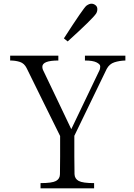

<svg xmlns="http://www.w3.org/2000/svg" viewBox="-20 -1023 728 1043"><path d="M35.2 -694.3V-720.7H296.9V-694.3Q210 -694.3 210 -660.2Q210 -652.3 212.9 -644.5Q251 -563.5 290 -483.4Q329.1 -402.3 367.2 -321.3L521.5 -643.6Q524.4 -651.4 524.4 -663.1Q524.4 -673.8 504.4 -684.1Q484.4 -694.3 441.4 -694.3V-720.7H661.1V-694.3Q628.9 -693.4 601.6 -684.6Q574.2 -675.8 559.6 -648.4Q471.7 -466.8 383.8 -285.2V-172.9Q383.8 -123 384.8 -77.1Q385.7 -51.8 407.7 -40Q429.7 -28.3 491.2 -28.3V0H200.2V-28.3Q262.7 -28.3 284.2 -40Q305.7 -51.8 305.7 -77.1Q306.6 -122.1 306.6 -171.9V-284.2Q260.7 -376 215.8 -467.8Q170.9 -559.6 125 -652.3Q112.3 -678.7 88.4 -686.5Q64.5 -694.3 35.2 -694.3ZM104.5 -694.3ZM189.5 -694.3ZM327.1 -814.5Q434.6 -981.4 449.7 -992.2Q464.8 -1002.9 476.6 -1002.9Q488.3 -1002.9 498.5 -995.1Q508.8 -987.3 508.8 -973.6Q508.8 -960 502 -949.2Q482.4 -919.9 347.7 -797.9ZM432.6 -28.3ZM545.9 -694.3ZM582 -694.3Z"/></svg>

Font: GenEi Koburi Mincho v6
Style: Regular
Weight: 400
Designer: o_tamon (Modified)
Foundry: o_tamon / Adobe Systems Incorporated
Version: Version 6.1